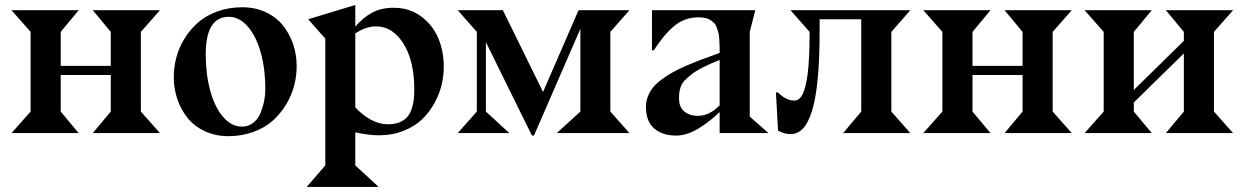

<svg xmlns="http://www.w3.org/2000/svg" viewBox="-20 -531 4965 766"><path d="M293.9 0H25.9L102.1 -85.9V-403.8L25.9 -490.2H293.9L222.2 -403.8V-268.1H421.9V-403.8L350.1 -490.2H618.2L542 -403.8V-85.9L618.2 0H350.1L421.9 -85.9V-231.9H222.2V-85.9Z M1163.6 -267.1Q1163.6 -227.5 1153.3 -188.5Q1143.1 -149.4 1120.8 -113Q1098.6 -76.7 1067.4 -48.8Q1036.1 -21 990.2 -4.4Q944.3 12.2 890.6 12.2Q839.4 12.2 797.1 -7.6Q754.9 -27.3 728.3 -60.5Q701.7 -93.8 687.5 -135.5Q673.3 -177.2 673.3 -223.1Q673.3 -262.7 683.6 -301.8Q693.8 -340.8 716.1 -377Q738.3 -413.1 769.8 -440.9Q801.3 -468.8 847.2 -485.4Q893.1 -502 946.8 -502Q998.5 -502 1040.5 -482.2Q1082.5 -462.4 1108.9 -429.4Q1135.3 -396.5 1149.4 -354.7Q1163.6 -313 1163.6 -267.1ZM892.6 -463.9Q800.8 -463.9 800.8 -314Q800.8 -235.8 818.4 -170.4Q835.9 -105 869.4 -65.4Q902.8 -25.9 945.3 -25.9Q971.7 -25.9 991 -41.5Q1010.3 -57.1 1020 -81.8Q1029.8 -106.4 1034.2 -130.1Q1038.6 -153.8 1038.6 -175.8Q1038.6 -253.9 1020.8 -319.3Q1002.9 -384.8 969.2 -424.3Q935.5 -463.9 892.6 -463.9Z M1397.5 -397.9V-103Q1422.4 -74.7 1457 -54.9Q1491.7 -35.2 1529.8 -35.2Q1555.2 -35.2 1574.2 -43.2Q1593.3 -51.3 1604.2 -63.7Q1615.2 -76.2 1621.8 -95Q1628.4 -113.8 1630.6 -132.3Q1632.8 -150.9 1632.8 -173.8Q1632.8 -288.1 1589.6 -356.9Q1546.4 -425.8 1480.5 -425.8Q1440.9 -425.8 1397.5 -397.9ZM1209.5 -454.1 1397.5 -511.2V-424.8Q1428.2 -460.4 1464.1 -480.2Q1500 -500 1550.8 -500Q1613.3 -500 1659.7 -465.8Q1706.1 -431.6 1728.3 -379.2Q1750.5 -326.7 1750.5 -265.1Q1750.5 -230 1742.2 -193.8Q1733.9 -157.7 1713.9 -120.8Q1693.8 -84 1664.8 -55.7Q1635.7 -27.3 1590.6 -9.3Q1545.4 8.8 1490.7 8.8Q1453.1 8.8 1397.5 -2.9V128.9L1490.7 214.8H1203.6L1277.8 128.9V-377Z M2415 -403.8V-85.9L2491.2 0H2201.2L2295.4 -85.9V-416L2110.4 9.8H2102.1L1918.5 -362.8V-85.9L2012.2 0H1806.2L1882.3 -85.9V-403.8L1806.2 -490.2H1986.3L2146.5 -164.1L2288.1 -490.2H2491.2Z M2851.1 -110.8V-292Q2813 -276.9 2784.7 -262.5Q2756.3 -248 2739 -234.4Q2721.7 -220.7 2711.2 -209.7Q2700.7 -198.7 2696 -185.1Q2691.4 -171.4 2690.2 -162.1Q2689 -152.8 2689 -138.2Q2689 -104 2710 -86.4Q2731 -68.8 2764.2 -68.8Q2810.5 -68.8 2851.1 -110.8ZM3045.9 0H2851.1V-84Q2813 -46.9 2767.1 -18.6Q2721.2 9.8 2677.2 9.8Q2622.6 9.8 2589.8 -18.6Q2557.1 -46.9 2557.1 -105Q2557.1 -126.5 2564.7 -146Q2572.3 -165.5 2584.7 -181.4Q2597.2 -197.3 2618.7 -213.1Q2640.1 -229 2662.4 -241.7Q2684.6 -254.4 2717.5 -268.6Q2750.5 -282.7 2780 -293.9Q2809.6 -305.2 2851.1 -319.8Q2851.1 -338.4 2850.8 -349.1Q2850.6 -359.9 2849.6 -375.5Q2848.6 -391.1 2846.2 -400.1Q2843.8 -409.2 2839.8 -420.7Q2835.9 -432.1 2829.6 -438.5Q2823.2 -444.8 2814.7 -450.7Q2806.2 -456.5 2794.2 -459.2Q2782.2 -461.9 2767.1 -461.9Q2738.3 -461.9 2713.1 -452.6Q2688 -443.4 2666 -424.1Q2644 -404.8 2626.7 -383.3Q2609.4 -361.8 2587.9 -330.1H2581.1V-490.2H2993.2L2971.2 -403.8V-64.9H2972.2Z M3611.8 -490.2 3536.1 -403.8V-85.9L3611.8 0H3343.8L3416 -85.9V-454.1H3250V-410.2Q3250 -296.4 3242.2 -215.8Q3234.4 -135.3 3219.2 -87.4Q3204.1 -39.6 3183.1 -17.8Q3162.1 3.9 3133.8 3.9Q3108.4 3.9 3084 -9.8L3075.7 -162.1H3084Q3116.2 -129.9 3147.9 -129.9Q3154.3 -129.9 3159.2 -131.3Q3164.1 -132.8 3170.7 -138.9Q3177.2 -145 3182.4 -155.5Q3187.5 -166 3192.9 -186Q3198.2 -206.1 3201.9 -233.6Q3205.6 -261.2 3207.8 -303.2Q3210 -345.2 3210 -397.9V-403.8L3133.8 -490.2Z M3931.6 0H3663.6L3739.7 -85.9V-403.8L3663.6 -490.2H3931.6L3859.9 -403.8V-268.1H4059.6V-403.8L3987.8 -490.2H4255.9L4179.7 -403.8V-85.9L4255.9 0H3987.8L4059.6 -85.9V-231.9H3859.9V-85.9Z M4575.2 0H4307.1L4383.3 -85.9V-403.8L4307.1 -490.2H4575.2L4503.4 -403.8V-171.9L4703.1 -368.2V-403.8L4631.3 -490.2H4899.4L4823.2 -403.8V-85.9L4899.4 0H4631.3L4703.1 -85.9V-317.9L4503.4 -122.1V-85.9Z"/></svg>

Font: Bluu Next
Style: Bold
Weight: 700
Designer: Jean-Baptiste Morizot, Igor Stepanchenko (Cyrillic)
Foundry: Igor Stepanchenko
Version: Version 1.005